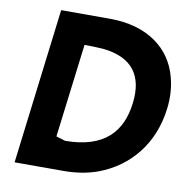

<svg xmlns="http://www.w3.org/2000/svg" viewBox="-81 -791 853 879"><g transform="rotate(10 346.0 -351.5)"><path d="M271 10C326 10 381 2 430 -16C572 -69 669 -189 689 -352C696 -405 692 -455 680 -499C647 -626 536 -713 360 -713H133L44 10ZM353 -572C491 -558 546 -479 530 -351C514 -217 438 -128 255 -127L212 -140L266 -575C296 -575 324 -574 353 -572Z"/></g></svg>

Font: Bluebird
Style: SfBdExtObl
Weight: 700
Designer: Jasper
Foundry: Cannot Into Space Fonts
Version: Version 0.98